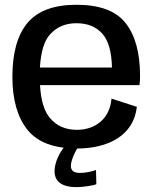

<svg xmlns="http://www.w3.org/2000/svg" viewBox="-20 -618 656 806"><path d="M303 -73C254.5 -73 216 -90 188.5 -124C165 -152.5 151.5 -198 148 -260.5H565.5C567 -271.5 568 -284 568 -298.5C568 -396 547.5 -470.5 507 -521.5C466.5 -572.5 398 -598 301 -598C206.5 -598 138 -572.5 95.5 -522C53 -471 32 -395.5 32 -296C32 -200.5 53 -126.5 94.5 -74C127.5 -32 178.5 -6.5 247 2C233 20.5 209 60.5 209 101C209 151.5 252 167.5 298 167.5C336 167.5 375 159.5 384.5 155.5L383 95.5C372 100.5 340 108 315.5 108C289 108 277.5 97 277.5 78.5C277.5 57.5 293 23.5 304 5.5C434.5 5 541 -49 554.5 -169.5L448 -204C441 -117.5 378 -73 303 -73ZM147.5 -334.5C151.5 -400 165.5 -446.5 189.5 -473C217.5 -505 255 -520.5 301 -520.5C348 -520.5 384.5 -505.5 410.5 -475.5C435.5 -447 448.5 -400 450 -334.5Z"/></svg>

Font: Anybody Medium
Style: Regular
Weight: 500
Designer: Tyler Finck
Foundry: Etcetera Type Company
Version: Version 1.110